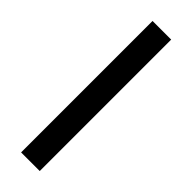

<svg xmlns="http://www.w3.org/2000/svg" viewBox="-232 -681 692 692"><g transform="rotate(45 114.5 -335.0)"><path d="M162 0H67V-670H162Z"/></g></svg>

Font: Gulax
Style: Regular
Weight: 400
Designer: Morgan Gilbert
Foundry: VTF
Version: Version 1.001;hotconv 1.0.109;makeotfexe 2.5.65596